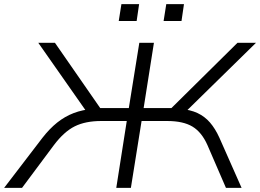

<svg xmlns="http://www.w3.org/2000/svg" viewBox="-46 -913 1264 933"><path d="M-26 0 160 -243Q195 -288 232 -317.5Q269 -347 312 -363.5Q355 -380 407 -384L381 -361L140 -705H221L452 -372L429 -388H580L631 -705H702L652 -388H807L771 -372L1108 -705H1198L847 -361L829 -384Q879 -380 914 -363.5Q949 -347 974.5 -317.5Q1000 -288 1020 -244L1128 0H1052L962 -208Q934 -271 889 -298Q844 -325 766 -325H642L590 0H519L570 -325H446Q369 -325 317 -299Q265 -273 216 -208L61 0ZM749 -811 762 -893H848L836 -811ZM531 -811 544 -893H630L618 -811Z"/></svg>

Font: Nunito Sans 10pt Expanded Light
Style: Italic
Weight: 300
Width: 7
Italic angle: -9°
Designer: Vernon Adams
Foundry: Vernon Adams
Version: Version 3.101;gftools[0.9.27]